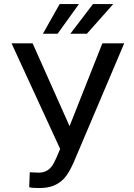

<svg xmlns="http://www.w3.org/2000/svg" viewBox="-20 -927 668 957"><path d="M326.7 -298.3 490.2 -710.9H599.1L347.7 -118.7Q322.3 -62 300.3 -38.3Q278.3 -14.6 248.8 -2.2Q219.2 10.3 174.8 10.3Q136.2 10.3 125.5 5.9L128.4 -68.4L172.9 -66.4Q224.1 -66.4 249 -115.7L261.2 -141.1L279.8 -184.6L37.6 -710.9H142.6ZM443.4 -906.7H544.4L413.1 -758.8H330.6ZM277.3 -906.7H373.5L267.1 -758.8H193.8Z"/></svg>

Font: Noboto
Style: Regular
Weight: 400
Designer: Google
Version: Version 2.001101; 2014